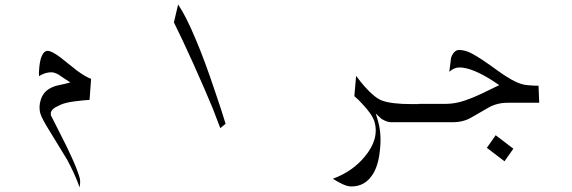

<svg xmlns="http://www.w3.org/2000/svg" viewBox="-20 -555 2528 849"><path d="M206.1 -43 246.1 36.1Q277.3 96.7 293.9 133.8Q320.3 190.4 332 230.5Q336.9 246.1 332 273.4Q310.5 212.9 276.4 150.4Q265.6 131.8 203.1 30.3Q166 -28.3 158.2 -53.7Q150.4 -83 160.2 -113.3Q170.9 -147.5 199.2 -163.1Q215.8 -172.9 233.4 -176.8Q237.3 -177.7 248 -180.2Q258.8 -182.6 264.6 -183.6L291 -190.4L262.7 -209Q246.1 -220.7 238.3 -225.6Q219.7 -235.4 207 -235.4Q179.7 -235.4 153.3 -218.8L152.3 -217.8V-236.3Q154.3 -278.3 162.1 -300.8Q172.9 -330.1 190.4 -330.1Q208 -330.1 245.1 -302.7L321.3 -242.2Q357.4 -215.8 382.8 -206.1L376 -113.3Q352.5 -112.3 311 -106.9Q269.5 -101.6 248 -91.8Q221.7 -80.1 214.4 -72.8Q207 -65.4 205.1 -58.6Q204.1 -51.8 205.1 -45.9V-43.9Z M977.5 -7.8 954.1 11.7Q942.4 -20.5 920.9 -75.2Q889.6 -151.4 834 -275.4Q782.2 -389.6 749 -456.1L767.6 -535.2Q801.8 -485.4 844.7 -382.8Q885.7 -287.1 932.6 -145.5Q960 -66.4 977.5 -7.8Z M1858.4 -14.6H1710.9Q1695.3 -14.6 1679.7 -22.5Q1668 -28.3 1666 -30.3L1641.6 -52.7L1650.4 -23.4Q1668 34.2 1660.2 106.4Q1653.3 180.7 1625 220.7Q1591.8 269.5 1533.2 269.5Q1515.6 269.5 1491.7 257.8Q1467.8 246.1 1452.1 235.4Q1539.1 203.1 1592.8 137.7Q1658.2 59.6 1635.7 -17.6Q1625 -50.8 1580.1 -97.7Q1568.4 -111.3 1546.9 -129.9L1554.7 -219.7Q1579.1 -186.5 1593.8 -170.9Q1637.7 -122.1 1668.9 -110.4Q1710.9 -94.7 1800.8 -94.7Q1816.4 -94.7 1835 -94.7Z M2164.1 -194.3Q2118.2 -224.6 2079.1 -240.7Q2040 -256.8 2011.7 -256.8Q1987.3 -256.8 1966.8 -237.3L1974.6 -299.8Q1987.3 -334 2009.8 -334Q2037.1 -334 2066.4 -318.4Q2105.5 -297.9 2182.6 -241.2Q2249 -193.4 2289.1 -182.6Q2308.6 -176.8 2361.3 -175.8L2364.3 -100.6H2224.6Q2174.8 -100.6 2134.8 -76.2L2065.4 -36.1Q2029.3 -14.6 1982.4 -14.6H1855.5L1832 -95.7H1950.2Q1992.2 -95.7 2035.2 -110.4Q2065.4 -120.1 2109.4 -140.6L2187.5 -178.7ZM2250 102.5 2210.9 158.2 2132.8 98.6 2171.9 43Z"/></svg>

Font: Thabit-Oblique
Style: Oblique
Weight: 500
Designer: Regenerated by Nadim Shaikli
Foundry: MAK Alagha
Version: 0.01